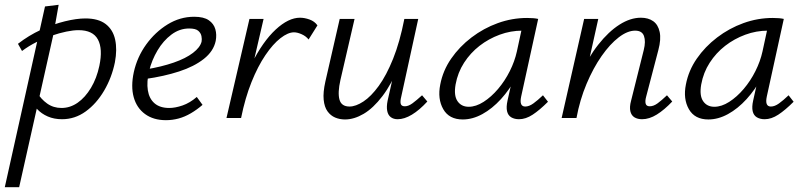

<svg xmlns="http://www.w3.org/2000/svg" viewBox="-43 -493 3360 802"><path d="M-23 289 145 -466 202 -473 180 -349 37 289ZM216 5Q183 5 156.5 -6.5Q130 -18 112 -37.5Q94 -57 86 -80L111 -108Q128 -79 154 -60.5Q180 -42 214 -42Q250 -42 281.5 -64Q313 -86 337 -126Q361 -166 372 -218Q387 -289 366 -328Q345 -367 285 -367Q263 -367 234 -361Q205 -355 173 -344Q141 -333 109 -317Q77 -301 49 -280L32 -310Q77 -345 128 -368.5Q179 -392 228 -404Q277 -416 314 -416Q368 -416 398.5 -392.5Q429 -369 438 -327.5Q447 -286 437 -233Q424 -169 392 -114.5Q360 -60 315 -27.5Q270 5 216 5Z M650 9Q598 9 563 -16.5Q528 -42 515.5 -87Q503 -132 516 -192Q530 -255 567.5 -307Q605 -359 657 -391Q709 -423 768 -423Q808 -423 829 -408.5Q850 -394 856.5 -371Q863 -348 858 -322Q849 -279 808.5 -247Q768 -215 705 -194.5Q642 -174 564 -163L566 -203Q632 -214 682.5 -231.5Q733 -249 763 -272Q793 -295 799 -319Q801 -329 798.5 -342Q796 -355 785 -364.5Q774 -374 747 -374Q707 -374 673 -348.5Q639 -323 615 -282.5Q591 -242 580 -197Q569 -151 574.5 -116Q580 -81 602.5 -61.5Q625 -42 664 -42Q689 -42 719.5 -52.5Q750 -63 779 -88L803 -55Q780 -35 754.5 -20Q729 -5 703 2Q677 9 650 9Z M931 0Q961 -133 1008 -226.5Q1055 -320 1108.5 -369.5Q1162 -419 1210 -419Q1229 -419 1250 -411.5Q1271 -404 1283 -387L1246 -328Q1235 -342 1217 -350Q1199 -358 1185 -358Q1160 -358 1128.5 -333.5Q1097 -309 1065.5 -262.5Q1034 -216 1007.5 -150Q981 -84 964 0ZM903 0 999 -414H1058L962 0Z M1398 6Q1376 6 1357 -2Q1338 -10 1325 -28Q1312 -46 1309 -76.5Q1306 -107 1316 -152L1376 -414H1438L1379 -159Q1367 -106 1375 -77Q1383 -48 1417 -48Q1443 -48 1475 -69Q1507 -90 1539 -134Q1571 -178 1599 -247.5Q1627 -317 1646 -414H1683Q1659 -302 1626 -222Q1593 -142 1554.5 -91.5Q1516 -41 1476 -17.5Q1436 6 1398 6ZM1618 5Q1601 5 1589.5 -3.5Q1578 -12 1574.5 -29.5Q1571 -47 1576 -72L1653 -414H1704L1633 -89Q1628 -69 1631 -59Q1634 -49 1648 -49Q1663 -49 1680 -61.5Q1697 -74 1720 -95L1742 -69Q1709 -33 1677.5 -14Q1646 5 1618 5Z M1890 6Q1833 6 1808.5 -37Q1784 -80 1796 -140Q1807 -198 1841.5 -248Q1876 -298 1926.5 -336.5Q1977 -375 2036.5 -396.5Q2096 -418 2159 -418Q2174 -418 2185 -417Q2196 -416 2205 -414L2134 -90Q2125 -48 2151 -48Q2167 -48 2185 -61Q2203 -74 2225 -95L2246 -68Q2211 -33 2182 -14Q2153 5 2125 5Q2106 5 2092.5 -3Q2079 -11 2075 -28.5Q2071 -46 2077 -73L2115 -243L2152 -277Q2140 -221 2113 -170Q2086 -119 2049.5 -79Q2013 -39 1972 -16.5Q1931 6 1890 6ZM1915 -47Q1945 -47 1977 -67.5Q2009 -88 2037.5 -121.5Q2066 -155 2086.5 -196Q2107 -237 2116 -278L2140 -389L2173 -362Q2166 -364 2157 -364.5Q2148 -365 2139 -365Q2090 -365 2044 -348Q1998 -331 1960 -301.5Q1922 -272 1895.5 -231Q1869 -190 1860 -140Q1852 -94 1868 -70.5Q1884 -47 1915 -47Z M2639 5Q2620 5 2607 -3Q2594 -11 2590 -28.5Q2586 -46 2593 -72L2646 -284Q2655 -320 2647 -342.5Q2639 -365 2610 -365Q2578 -365 2541.5 -337Q2505 -309 2470 -259Q2435 -209 2407 -142.5Q2379 -76 2365 0H2320Q2343 -97 2378 -174.5Q2413 -252 2456 -306.5Q2499 -361 2544.5 -390Q2590 -419 2634 -419Q2665 -419 2685.5 -404.5Q2706 -390 2712.5 -359.5Q2719 -329 2707 -284L2656 -89Q2651 -71 2654 -60Q2657 -49 2671 -49Q2687 -49 2704 -61.5Q2721 -74 2743 -95L2765 -69Q2732 -34 2700.5 -14.5Q2669 5 2639 5ZM2303 0 2397 -414H2456L2364 0Z M2916 6Q2859 6 2834.5 -37Q2810 -80 2822 -140Q2833 -198 2867.5 -248Q2902 -298 2952.5 -336.5Q3003 -375 3062.5 -396.5Q3122 -418 3185 -418Q3200 -418 3211 -417Q3222 -416 3231 -414L3160 -90Q3151 -48 3177 -48Q3193 -48 3211 -61Q3229 -74 3251 -95L3272 -68Q3237 -33 3208 -14Q3179 5 3151 5Q3132 5 3118.5 -3Q3105 -11 3101 -28.5Q3097 -46 3103 -73L3141 -243L3178 -277Q3166 -221 3139 -170Q3112 -119 3075.5 -79Q3039 -39 2998 -16.5Q2957 6 2916 6ZM2941 -47Q2971 -47 3003 -67.5Q3035 -88 3063.5 -121.5Q3092 -155 3112.5 -196Q3133 -237 3142 -278L3166 -389L3199 -362Q3192 -364 3183 -364.5Q3174 -365 3165 -365Q3116 -365 3070 -348Q3024 -331 2986 -301.5Q2948 -272 2921.5 -231Q2895 -190 2886 -140Q2878 -94 2894 -70.5Q2910 -47 2941 -47Z"/></svg>

Font: Ysabeau Infant
Style: Italic
Weight: 400
Italic angle: -12°
Designer: Christian Thalmann (Catharsis Fonts)
Version: Version 2.001;gftools[0.9.30]; featfreeze: ss01,ss02,lnum